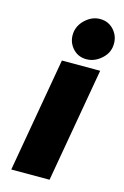

<svg xmlns="http://www.w3.org/2000/svg" viewBox="-120 -837 578 892"><g transform="rotate(15 169.0 -391.0)"><path d="M247.1 -782.2Q290.5 -782.2 317.4 -749Q344.2 -715.8 336.9 -669.9Q331.1 -635.7 300 -610.4Q269 -585 232.9 -585Q189.5 -585 163.1 -617.9Q136.7 -650.9 144 -695.8Q150.9 -731 181.2 -756.6Q211.4 -782.2 247.1 -782.2ZM212.9 0H28.8L125 -549.8H309.1Z"/></g></svg>

Font: Stilu Bold
Style: Italic
Weight: 700
Italic angle: -10°
Designer: Genilson Lima Santos
Foundry: Genilson Lima Santos
Version: Version 1.200;PS 001.200;hotconv 1.0.88;makeotf.lib2.5.64775